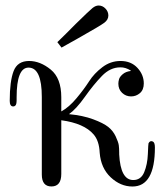

<svg xmlns="http://www.w3.org/2000/svg" viewBox="-20 -662 595 693"><path d="M15.1 -297.9Q15.1 -368.7 29.1 -405.3Q43 -441.9 85 -441.9Q125 -441.9 163.1 -410.9Q201.2 -379.9 201.2 -311V-259.8Q229 -274.9 256.1 -307.4Q283.2 -339.8 301.5 -368.4Q319.8 -397 349.4 -419.4Q378.9 -441.9 415 -441.9Q453.1 -441.9 476.1 -417Q499 -392.1 499 -360.8Q499 -337.9 485.1 -325.9Q471.2 -314 453.1 -314Q434.1 -314 420.7 -326.9Q407.2 -339.8 407.2 -359.9Q407.2 -367.7 409.7 -376.2Q412.1 -384.8 423.1 -394.3Q434.1 -403.8 452.1 -405.8V-407.2Q433.1 -419.4 414.1 -418.9Q377.9 -418.9 347.9 -387.9Q317.9 -356.9 286.4 -312.5Q254.9 -268.1 229 -250Q279.8 -245.1 316.4 -231.4Q353 -217.8 370.6 -203.9Q388.2 -189.9 397.7 -169.4Q407.2 -148.9 408.7 -137.9Q410.2 -127 410.2 -110.8Q410.2 -106.9 410.2 -105Q415 -12.2 460.9 -12.2Q488.8 -12.2 500.5 -40.5Q512.2 -68.8 513.7 -106Q515.1 -143.1 516.1 -145Q522 -156.2 532.2 -150.9Q539.1 -147 539.1 -129.9Q539.1 11.2 458 11.2Q415 11.2 379.6 -22Q344.2 -55.2 339.8 -110.8Q337.9 -153.8 317.9 -176.8Q283.7 -216.8 201.2 -228V-34.2Q201.2 10.7 166 11Q130.9 11.2 130.9 -32.2V-312Q130.9 -418 83 -418Q40 -418 40 -311V-300.8Q40 -284.7 35.2 -280.8Q32.2 -277.8 27.8 -277.8Q15.1 -277.8 15.1 -297.9ZM187 -509.8Q214.8 -536.6 253.9 -576.2Q302.7 -624 314 -633.1Q325.2 -642.1 335.9 -642.1Q350.1 -642.1 360.6 -631.1Q371.1 -620.1 371.1 -606Q371.1 -590.8 356.4 -579.8Q341.8 -568.8 262.2 -523.9Q225.1 -502.9 202.1 -490.2Z"/></svg>

Font: CMU Serif Upright Italic
Style: UprightItalic
Weight: 500
Version: Version 0.7.0